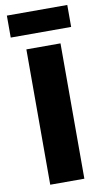

<svg xmlns="http://www.w3.org/2000/svg" viewBox="-97 -919 523 964"><g transform="rotate(-10 165.0 -437.0)"><path d="M78 0V-690H252V0ZM11 -762V-874H319V-762Z"/></g></svg>

Font: Oxanium ExtraLight ExtraBold
Style: Regular
Weight: 800
Version: Version 2.000